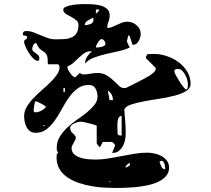

<svg xmlns="http://www.w3.org/2000/svg" viewBox="-20 -847 1040 947"><path d="M707 -580 740 -581Q770 -581 802 -570.5Q834 -560 860 -541Q886 -522 903 -494.5Q920 -467 920 -433Q920 -411 897.5 -397.5Q875 -384 840.5 -375Q806 -366 765.5 -360Q725 -354 688.5 -347Q652 -340 625.5 -331Q599 -322 593 -307Q596 -274 598 -245Q600 -216 600 -185Q600 -171 596.5 -155Q593 -139 585.5 -125.5Q578 -112 566 -102.5Q554 -93 537 -93H533Q535 -97 540 -110Q545 -123 547 -127V-133Q545 -136 539.5 -141.5Q534 -147 533 -147H487L473 -120L467 -127Q464 -128 460 -135Q458 -138 457 -140V-227Q457 -228 446 -231.5Q435 -235 421 -238.5Q407 -242 394.5 -244.5Q382 -247 379 -247Q374 -247 365 -245Q356 -243 347.5 -239Q339 -235 332.5 -229.5Q326 -224 326 -217Q326 -200 336 -192.5Q346 -185 353 -173Q354 -173 354 -170Q354 -160 345 -145.5Q336 -131 333 -120V-117Q333 -97 346.5 -85.5Q360 -74 378.5 -68.5Q397 -63 417 -61.5Q437 -60 450 -60Q483 -60 515 -65.5Q547 -71 579 -77Q611 -83 642.5 -88.5Q674 -94 707 -94Q723 -94 742 -90Q761 -86 777 -77Q793 -68 803.5 -54Q814 -40 814 -20Q814 5 798 22.5Q782 40 757.5 51Q733 62 702.5 68Q672 74 642.5 76.5Q613 79 588 79.5Q563 80 550 80Q527 80 496.5 78.5Q466 77 433.5 71.5Q401 66 369.5 55.5Q338 45 313.5 28.5Q289 12 274 -12.5Q259 -37 259 -71L260 -87L267 -93Q267 -94 263.5 -100Q260 -106 260 -107V-120Q260 -149 275 -173Q290 -197 312 -218Q334 -239 360.5 -257Q387 -275 409 -293Q431 -311 446 -330Q461 -349 461 -370Q461 -391 451.5 -409.5Q442 -428 418 -428Q386 -428 362.5 -410.5Q339 -393 320.5 -367Q302 -341 285.5 -310Q269 -279 250.5 -253Q232 -227 209.5 -209.5Q187 -192 156 -192Q140 -192 129 -199.5Q118 -207 111.5 -219Q105 -231 102 -245.5Q99 -260 99 -274Q99 -298 112 -320Q125 -342 144.5 -362.5Q164 -383 186.5 -402.5Q209 -422 228.5 -441Q248 -460 261 -479Q274 -498 274 -517Q274 -519 273 -520Q272 -521 271.5 -522.5Q271 -524 270 -526Q269 -528 267 -530H216Q216 -562 211.5 -573Q207 -584 199 -589.5Q191 -595 181 -602Q171 -609 160 -633Q159 -634 157 -634Q148 -634 143.5 -623.5Q139 -613 139 -606Q139 -598 144.5 -593.5Q150 -589 156.5 -584.5Q163 -580 168.5 -574.5Q174 -569 174 -560Q174 -557 173 -552Q172 -547 167 -547Q156 -547 144 -559Q132 -571 122 -586.5Q112 -602 105.5 -617.5Q99 -633 99 -640Q99 -649 106.5 -652.5Q114 -656 114 -664Q114 -666 113 -667Q107 -671 103 -671.5Q99 -672 97 -672Q95 -672 94 -673Q93 -674 93 -679Q93 -688 97.5 -691Q102 -694 110 -694Q128 -694 145 -687.5Q162 -681 179.5 -673.5Q197 -666 215.5 -659.5Q234 -653 254 -653Q274 -653 294.5 -654Q315 -655 331 -661.5Q347 -668 357 -682.5Q367 -697 367 -724Q367 -738 357 -746.5Q347 -755 334.5 -762Q322 -769 309.5 -775.5Q297 -782 293 -793Q288 -806 303.5 -813Q319 -820 340 -823Q361 -826 379.5 -826.5Q398 -827 400 -827Q414 -827 434.5 -826Q455 -825 474.5 -820Q494 -815 507.5 -803.5Q521 -792 521 -771Q521 -754 515 -740Q509 -726 509 -709Q522 -709 533.5 -714Q545 -719 557 -724.5Q569 -730 581 -735Q593 -740 607 -740Q633 -740 653.5 -723Q674 -706 674 -679Q674 -672 671.5 -663Q669 -654 664.5 -645.5Q660 -637 653 -631.5Q646 -626 637 -626Q634 -626 633 -627Q633 -629 631 -634.5Q629 -640 627 -646.5Q625 -653 623 -658.5Q621 -664 620 -667Q619 -671 613 -673Q612 -670 609.5 -660Q607 -650 607 -647Q606 -646 606 -643Q606 -640 607 -640Q608 -637 613 -626.5Q618 -616 620 -613Q599 -602 567 -595Q535 -588 502.5 -580.5Q470 -573 441.5 -562Q413 -551 400 -533V-537Q400 -553 410.5 -568.5Q421 -584 433 -593Q431 -594 427 -594Q409 -594 395.5 -584.5Q382 -575 369.5 -563Q357 -551 343.5 -538.5Q330 -526 313 -520V-513Q313 -509 317 -501.5Q321 -494 326.5 -486Q332 -478 338.5 -472Q345 -466 350 -466Q353 -466 353 -467Q355 -468 363 -477Q371 -486 373 -487Q374 -487 380 -483.5Q386 -480 387 -480H393Q410 -480 426.5 -483.5Q443 -487 461 -487Q487 -487 506 -475.5Q525 -464 539.5 -450Q554 -436 566 -424.5Q578 -413 590 -413H600Q604 -415 616 -420.5Q628 -426 640.5 -432.5Q653 -439 664.5 -445Q676 -451 680 -453Q685 -456 696 -461.5Q707 -467 718.5 -474.5Q730 -482 739 -490.5Q748 -499 748 -507Q748 -512 747 -513L700 -560V-567ZM453 -800V-780Q457 -782 463 -788Q469 -794 469 -800ZM441 -750Q441 -757 440 -760Q435 -757 428 -754Q421 -751 414 -746.5Q407 -742 402.5 -736.5Q398 -731 398 -723Q411 -723 426 -728.5Q441 -734 441 -750ZM500 -630Q500 -639 494 -646.5Q488 -654 480 -654Q476 -654 471.5 -649Q467 -644 463 -637.5Q459 -631 456 -625Q453 -619 453 -617V-613Q455 -613 461.5 -613Q468 -613 475.5 -614.5Q483 -616 490 -619Q497 -622 500 -627ZM907 -430Q907 -439 903.5 -452.5Q900 -466 893.5 -478Q887 -490 878 -498.5Q869 -507 857 -507Q849 -507 844.5 -504.5Q840 -502 840 -494Q840 -489 848 -474.5Q856 -460 865.5 -445Q875 -430 884.5 -418Q894 -406 897 -406Q905 -406 906 -415.5Q907 -425 907 -430ZM300 -413H293V-393H300ZM537 -353Q537 -383 513 -400V-393Q514 -388 515.5 -381Q517 -374 518 -368Q519 -360 520 -353ZM153 -347Q152 -343 149.5 -330Q147 -317 147 -313L146 -306Q146 -303 147 -298Q148 -293 153 -293Q168 -293 183 -300.5Q198 -308 207 -320Q205 -323 198 -327.5Q191 -332 182.5 -336.5Q174 -341 166.5 -344Q159 -347 157 -347ZM580 -275Q571 -275 566.5 -268Q562 -261 560.5 -251.5Q559 -242 559 -233Q559 -224 559 -220L560 -187Q562 -181 568.5 -179.5Q575 -178 580 -178ZM200 -227Q201 -230 197 -230Q193 -230 193 -227Q194 -224 196.5 -224Q199 -224 200 -227ZM795 -12Q795 -15 794.5 -22Q794 -29 792 -36Q790 -43 786.5 -48.5Q783 -54 777 -54Q774 -54 773 -53Q768 -51 767 -47Q770 -38 776 -25Q782 -12 795 -12ZM600 -20Q608 -23 615 -27.5Q622 -32 622 -42Q614 -42 609 -37Q604 -32 600 -27ZM520 47V53L527 47Z"/></svg>

Font: Genkaimincho
Style: Regular
Weight: 800
Designer: Dr. Ken Lunde (project architect, glyph set definition & overall production); Masataka HATTORI \u670D \u90E8 \u6B63 \u8C
Foundry: Adobe Systems Incorporated
Version: Version 1.00